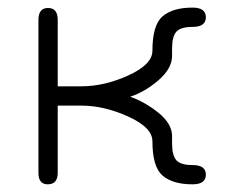

<svg xmlns="http://www.w3.org/2000/svg" viewBox="-20 -478 643 505"><path d="M194.3 -200.2H131.8V-23.4Q131.8 6.8 105.5 6.8Q81.1 6.8 81.1 -23.4V-425.8Q81.1 -457 106.4 -457Q131.8 -457 131.8 -425.8V-251H194.3Q254.9 -251 317.9 -279.8Q380.9 -308.6 380.9 -344.7Q380.9 -412.1 407.7 -435.1Q434.6 -458 486.3 -458Q521.5 -458 521.5 -432.6Q521.5 -407.2 486.3 -407.2Q455.1 -407.2 443.8 -394.5Q432.6 -381.8 432.6 -350.6V-331.1Q432.6 -297.9 397 -267.1Q361.3 -236.3 322.3 -223.6Q361.3 -210 397 -181.2Q432.6 -152.3 432.6 -120.1V-100.6Q432.6 -69.3 443.8 -56.6Q455.1 -43.9 486.3 -43.9Q521.5 -43.9 521.5 -18.6Q521.5 6.8 486.3 6.8Q434.6 6.8 407.7 -16.1Q380.9 -39.1 380.9 -106.4Q380.9 -142.6 317.4 -171.4Q253.9 -200.2 194.3 -200.2Z"/></svg>

Font: Jura
Style: Book
Weight: 400
Version: Version 2.3